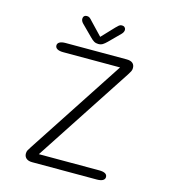

<svg xmlns="http://www.w3.org/2000/svg" viewBox="-115 -868 848 960"><g transform="rotate(15 309.5 -388.5)"><path d="M162.5 -47.5H475Q495.5 -47.5 506 -41.5Q516.5 -35.5 516.5 -23.5Q516.5 -12.5 506 -6.2Q495.5 0 475 0H140.5Q120.5 0 109.8 -9.2Q99 -18.5 99 -34Q99 -44 102.8 -51.2Q106.5 -58.5 115 -71L442.5 -571.5H148Q128 -571.5 117.2 -577.8Q106.5 -584 106.5 -595.5Q106.5 -606.5 117.2 -612.8Q128 -619 148 -619H464Q484.5 -619 495 -610.2Q505.5 -601.5 505.5 -585Q505.5 -575.5 501.8 -568Q498 -560.5 490 -548ZM406 -735.5 350 -679.5Q338.5 -668 329 -662.2Q319.5 -656.5 306.5 -656.5Q294 -656.5 284.2 -662.2Q274.5 -668 263.5 -679.5L207.5 -735.5Q197 -746.5 197 -758Q197 -766.5 202.2 -771.8Q207.5 -777 216 -777Q225 -777 231 -772.5Q237 -768 245 -758.5L307 -693.5L368.5 -758.5Q376.5 -767 382.8 -772Q389 -777 397.5 -777Q406.5 -777 412 -771.8Q417.5 -766.5 417.5 -759Q417.5 -754 415 -748Q412.5 -742 406 -735.5Z"/></g></svg>

Font: Sono Monospace Light
Style: Regular
Weight: 300
Version: Version 2.112